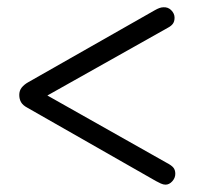

<svg xmlns="http://www.w3.org/2000/svg" viewBox="-20 -503 563 523"><path d="M430.8 0Q425 0 418.1 -3.1Q411.2 -6.2 404.8 -9.8L54.2 -209.8Q42.2 -216.2 37.4 -224.6Q32.5 -233 32.5 -244.5Q32.5 -256.2 39.2 -264.6Q46 -273 57.2 -279.2L401.8 -475.2Q408 -478.8 413.9 -481Q419.8 -483.2 425.2 -483.2Q437.8 -484 446.6 -475Q455.5 -466 455.5 -454.8Q455.5 -444.8 451.1 -438.6Q446.8 -432.5 438 -427.8L85.8 -229.8L84 -257L434 -59.5Q447.5 -52.5 452.5 -46.1Q457.5 -39.8 457.5 -29.5Q457.5 -18.2 449.2 -9.1Q441 0 430.8 0Z"/></svg>

Font: Quicksand Variable Light
Style: Regular
Weight: 300
Designer: Andrew Paglinawan
Foundry: Andrew Paglinawan
Version: Version 3.004